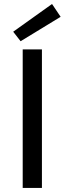

<svg xmlns="http://www.w3.org/2000/svg" viewBox="-20 -917 316 937"><path d="M90.8 0V-675.8H184.6V0ZM80.6 -715.8 44.4 -762.2 233.9 -897.5 275.9 -835Z"/></svg>

Font: Akatab Medium
Style: Regular
Weight: 500
Designer: SIL Global
Foundry: SIL Global
Version: Version 4.100